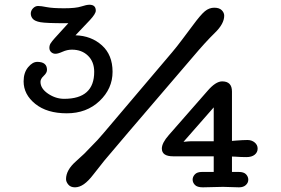

<svg xmlns="http://www.w3.org/2000/svg" viewBox="-20 -802 1205 822"><path d="M81.1 -453.6Q81.1 -490.7 100.1 -513.9Q119.1 -537.1 139.6 -537.1Q181.2 -537.1 181.2 -502.9Q181.2 -490.2 167.2 -477.3Q153.3 -464.4 153.3 -451.7Q153.3 -422.9 185.8 -400.9Q218.3 -378.9 254.9 -378.9Q383.3 -378.9 383.3 -494.6Q383.3 -537.6 356.7 -563.5Q330.1 -589.4 288.1 -589.4Q267.6 -589.4 248 -580.6Q228.5 -571.8 217.5 -571.8Q206.5 -571.8 199 -578.9Q191.4 -585.9 191.4 -597.2Q191.4 -608.4 197 -616.9Q202.6 -625.5 213.9 -638.2L272.5 -702.6H260.7Q176.8 -702.6 152.8 -707Q128.9 -711.4 120.4 -721.4Q111.8 -731.4 111.8 -743.9Q111.8 -756.3 121.3 -766.4Q130.9 -776.4 143.3 -776.4Q155.8 -776.4 180.2 -771.5Q204.6 -766.6 254.6 -766.6Q304.7 -766.6 327.6 -774.2Q350.6 -781.7 362.8 -781.7Q390.1 -781.7 390.1 -756.3Q390.1 -743.2 365.2 -716.3L303.2 -650.9Q370.6 -648.9 416.3 -607.9Q461.9 -566.9 461.9 -494.6Q461.9 -422.4 406.2 -369.6Q350.6 -316.9 265.9 -316.9Q181.2 -316.9 131.1 -357.2Q81.1 -397.5 81.1 -453.6ZM765.6 -194.8Q790 -197.3 799.3 -197.3H895V-342.3ZM721.2 -132.8Q672.9 -132.8 672.9 -166Q672.9 -189.9 702.6 -223.6L868.2 -412.6Q903.3 -453.6 931.2 -453.6Q973.1 -453.6 973.1 -410.2V-198.7L990.7 -200.2Q1021.5 -202.6 1039.6 -202.6Q1057.6 -202.6 1070.3 -192.1Q1083 -181.6 1083 -165.8Q1083 -149.9 1070.3 -139.6Q1057.6 -129.4 1034.7 -129.4Q1011.7 -129.4 987.3 -131.3L973.1 -131.8V-65.9H1002Q1023.9 -65.9 1033.4 -55.7Q1043 -45.4 1043 -32.5Q1043 -19.5 1032.5 -9.8Q1022 0 1003.4 0L935.1 -2L848.6 0Q824.2 0 814.5 -10.3Q804.7 -20.5 804.7 -33Q804.7 -45.4 814.5 -55.7Q824.2 -65.9 844.7 -65.9H895V-132.8ZM262.7 -35.2Q262.7 -74.2 305.7 -111.8Q327.6 -131.3 340.8 -144L397.5 -202.6L425.3 -234.4L716.8 -578.1Q736.8 -601.6 759.3 -631.8L806.2 -694.3Q838.9 -738.8 857.2 -753.9Q875.5 -769 897.2 -769Q918.9 -769 929.4 -758.3Q939.9 -747.6 939.9 -734.9Q939.9 -700.2 900.1 -661.6Q860.4 -623 805.2 -557.6Q452.6 -146.5 426.8 -114.5Q400.9 -82.5 379.6 -54.7Q358.4 -26.9 339.1 -13.4Q319.8 0 301 0Q282.2 0 272.5 -11.7Q262.7 -23.4 262.7 -35.2Z"/></svg>

Font: Oldenburg
Style: Regular
Weight: 400
Designer: Nicole Fally
Foundry: Nicole Fally
Version: Version 1.001